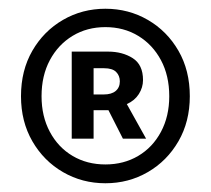

<svg xmlns="http://www.w3.org/2000/svg" viewBox="-20 -734 483 439"><path d="M221 -315Q168 -315 124 -340.5Q80 -366 54 -411Q28 -456 28 -514Q28 -573 54 -618Q80 -663 124 -688.5Q168 -714 221 -714Q274 -714 318 -688.5Q362 -663 388 -618Q414 -573 414 -514Q414 -456 388 -411Q362 -366 318 -340.5Q274 -315 221 -315ZM221 -358Q263 -358 296 -377.5Q329 -397 348 -432.5Q367 -468 367 -514Q367 -561 348 -596.5Q329 -632 296 -652Q263 -672 221 -672Q179 -672 146 -652Q113 -632 94 -596.5Q75 -561 75 -514Q75 -468 94 -432.5Q113 -397 146 -377.5Q179 -358 221 -358ZM144 -417V-616H227Q260 -616 283.5 -601Q307 -586 307 -551Q307 -534 297.5 -519Q288 -504 270 -496L314 -417H261L228 -482H194V-417ZM194 -518H217Q235 -518 244.5 -526Q254 -534 254 -548Q254 -561 245.5 -569.5Q237 -578 218 -578H194Z"/></svg>

Font: Source Sans 3 SemiBold
Style: Regular
Weight: 600
Designer: Paul D. Hunt
Foundry: Adobe
Version: Version 3.046;hotconv 1.0.118;makeotfexe 2.5.65603